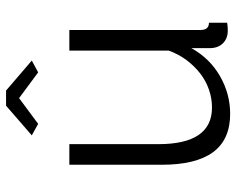

<svg xmlns="http://www.w3.org/2000/svg" viewBox="-93 -677 780 634"><g transform="rotate(-90 297.0 -360.0)"><path d="M167 -645 265 -730H315L414 -645L375 -624L290 -687L205 -624ZM238 10Q153 10 111.5 -46.5Q70 -103 70 -215V-521H138V-227Q138 -50 259 -50Q289 -50 318 -60Q347 -70 371.5 -89Q396 -108 415.5 -134Q435 -160 447 -193V-521H515V-88Q515 -60 539 -60V0Q527 2 519.5 2Q512 2 509 2Q485 1 470 -15Q455 -31 455 -58V-118Q421 -57 362.5 -23.5Q304 10 238 10Z"/></g></svg>

Font: PTCRaleway
Style: Regular
Weight: 400
Designer: Matt McInerney, Pablo Impallari, Rodrigo Fuenzalida
Foundry: Matt McInerney, Pablo Impallari, Rodrigo Fuenzalida
Version: Version 3.000g; ttfautohint (v1.5) -l 8 -r 28 -G 28 -x 14 -D